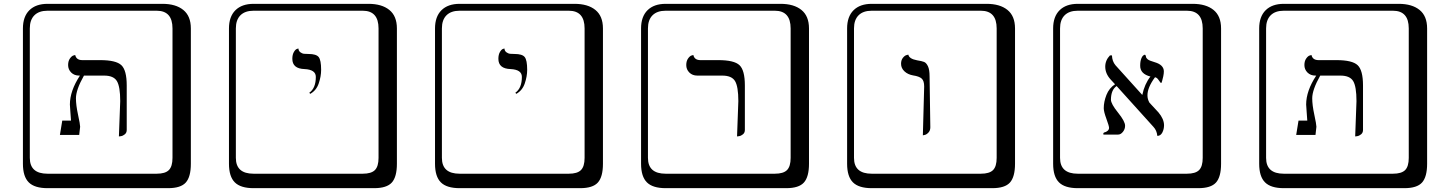

<svg xmlns="http://www.w3.org/2000/svg" viewBox="-20 -774 7597 1006"><path d="M603 -59.1 609.9 -244.1Q609.9 -320.3 592.5 -349.1Q575.2 -377.9 525.9 -377.9H419.9Q377.9 -303.7 377.9 -258.8Q377.9 -223.6 388.9 -172.9Q399.9 -122.1 399.9 -109.9L395 -66.9H293.9L306.2 -142.1H352.1Q351.1 -156.2 348.6 -189.7Q346.2 -223.1 346.2 -226.1Q346.2 -297.9 398.9 -377.9H395Q369.1 -377.9 353 -394Q336.9 -410.2 336.9 -433.1Q336.9 -454.1 346.4 -467.5Q356 -481 365.2 -483.4L374 -485.8Q379.9 -459 411.1 -459H504.9Q587.9 -459 616 -432.4Q644 -405.8 644 -326.2V-92.8Q644 -78.6 634 -70.3Q624 -62 613.3 -60.5ZM229 -717.8Q184.1 -717.8 160.2 -693.8Q136.2 -669.9 136.2 -625V53.2Q136.2 136.2 229 136.2H800.8Q845.7 136.2 864.7 117.2Q883.8 98.1 883.8 53.2V-625Q883.8 -717.8 800.8 -717.8ZM980 84Q980 152.8 953.4 182.4Q926.8 211.9 860.8 211.9H229Q161.1 211.9 130.6 181.4Q100.1 150.9 100.1 84V-625Q100.1 -687 134 -720.5Q168 -753.9 229 -753.9H831.1Q900.9 -753.9 940.4 -721.9Q980 -689.9 980 -625Z M1605.5 -282.2 1600.6 -288.1Q1634.8 -312 1634.8 -371.1Q1634.8 -409.2 1575.7 -412.1Q1511.7 -414.1 1511.7 -465.8Q1511.7 -487.8 1519.8 -501.5Q1527.8 -515.1 1535.6 -517.6L1543.5 -520Q1544.4 -506.8 1554 -500Q1563.5 -493.2 1572 -492.2Q1580.6 -491.2 1596.7 -491.2Q1636.7 -491.2 1649.7 -475.1Q1662.6 -459 1662.6 -408.2Q1662.6 -374 1650.1 -337.2Q1637.7 -300.3 1605.5 -282.2ZM1308.6 -717.8Q1263.7 -717.8 1239.7 -693.8Q1215.8 -669.9 1215.8 -625V53.2Q1215.8 136.2 1308.6 136.2H1880.4Q1925.3 136.2 1944.3 117.2Q1963.4 98.1 1963.4 53.2V-625Q1963.4 -717.8 1880.4 -717.8ZM2059.6 84Q2059.6 152.8 2033 182.4Q2006.3 211.9 1940.4 211.9H1308.6Q1240.7 211.9 1210.2 181.4Q1179.7 150.9 1179.7 84V-625Q1179.7 -687 1213.6 -720.5Q1247.6 -753.9 1308.6 -753.9H1910.6Q1980.5 -753.9 2020 -721.9Q2059.6 -689.9 2059.6 -625Z M2685.1 -282.2 2680.2 -288.1Q2714.4 -312 2714.4 -371.1Q2714.4 -409.2 2655.3 -412.1Q2591.3 -414.1 2591.3 -465.8Q2591.3 -487.8 2599.4 -501.5Q2607.4 -515.1 2615.2 -517.6L2623 -520Q2624 -506.8 2633.5 -500Q2643.1 -493.2 2651.6 -492.2Q2660.2 -491.2 2676.3 -491.2Q2716.3 -491.2 2729.2 -475.1Q2742.2 -459 2742.2 -408.2Q2742.2 -374 2729.7 -337.2Q2717.3 -300.3 2685.1 -282.2ZM2388.2 -717.8Q2343.3 -717.8 2319.3 -693.8Q2295.4 -669.9 2295.4 -625V53.2Q2295.4 136.2 2388.2 136.2H2960Q3004.9 136.2 3023.9 117.2Q3043 98.1 3043 53.2V-625Q3043 -717.8 2960 -717.8ZM3139.2 84Q3139.2 152.8 3112.5 182.4Q3085.9 211.9 3020 211.9H2388.2Q2320.3 211.9 2289.8 181.4Q2259.3 150.9 2259.3 84V-625Q2259.3 -687 2293.2 -720.5Q2327.1 -753.9 2388.2 -753.9H2990.2Q3060.1 -753.9 3099.6 -721.9Q3139.2 -689.9 3139.2 -625Z M3841.8 -59.1 3848.6 -244.1Q3848.6 -320.3 3831.3 -349.1Q3814 -377.9 3764.6 -377.9H3633.8Q3607.9 -377.9 3591.8 -394Q3575.7 -410.2 3575.7 -433.1Q3575.7 -454.1 3585.2 -467.5Q3594.7 -481 3604 -483.4L3612.8 -485.8Q3618.7 -459 3649.9 -459H3743.7Q3826.7 -459 3854.7 -432.4Q3882.8 -405.8 3882.8 -326.2V-92.8Q3882.8 -78.6 3872.8 -70.3Q3862.8 -62 3852.1 -60.5ZM3467.8 -717.8Q3422.9 -717.8 3398.9 -693.8Q3375 -669.9 3375 -625V53.2Q3375 136.2 3467.8 136.2H4039.6Q4084.5 136.2 4103.5 117.2Q4122.6 98.1 4122.6 53.2V-625Q4122.6 -717.8 4039.6 -717.8ZM4218.8 84Q4218.8 152.8 4192.1 182.4Q4165.5 211.9 4099.6 211.9H3467.8Q3399.9 211.9 3369.4 181.4Q3338.9 150.9 3338.9 84V-625Q3338.9 -687 3372.8 -720.5Q3406.7 -753.9 3467.8 -753.9H4069.8Q4139.6 -753.9 4179.2 -721.9Q4218.8 -689.9 4218.8 -625Z M4815.4 -64.9 4822.3 -320.8Q4822.3 -350.6 4809.3 -362.3Q4796.4 -374 4764.2 -378.9Q4736.3 -383.8 4718.8 -400.4Q4701.2 -417 4701.2 -439.9Q4701.2 -459 4710.7 -470.9Q4720.2 -482.9 4730 -485.4L4739.3 -487.8Q4743.2 -465.8 4785.2 -458Q4810.1 -454.1 4821.8 -449.5Q4833.5 -444.8 4842 -427Q4850.6 -409.2 4850.6 -374L4854.5 -106.9Q4854.5 -89.8 4844.5 -79.3Q4834.5 -68.8 4824.7 -66.9ZM4547.4 -717.8Q4502.4 -717.8 4478.5 -693.8Q4454.6 -669.9 4454.6 -625V53.2Q4454.6 136.2 4547.4 136.2H5119.1Q5164.1 136.2 5183.1 117.2Q5202.1 98.1 5202.1 53.2V-625Q5202.1 -717.8 5119.1 -717.8ZM5298.3 84Q5298.3 152.8 5271.7 182.4Q5245.1 211.9 5179.2 211.9H4547.4Q4479.5 211.9 4449 181.4Q4418.5 150.9 4418.5 84V-625Q4418.5 -687 4452.4 -720.5Q4486.3 -753.9 4547.4 -753.9H5149.4Q5219.2 -753.9 5258.8 -721.9Q5298.3 -689.9 5298.3 -625Z M6078.1 -399.9Q6078.1 -388.7 6075 -373.8Q6071.8 -358.9 6068.8 -348.9Q6065.9 -338.9 6064 -338.9Q6061 -338.9 6051.5 -353.5Q6042 -368.2 6031.7 -369.1Q5991.7 -314.9 5992.2 -273.9Q5992.2 -254.4 6002.4 -236.3L6049.8 -185.1Q6078.6 -150.9 6079.1 -118.2Q6079.1 -97.2 6070.1 -79.6Q6061 -62 6043.9 -62Q6041 -90.8 6023.9 -108.9L5830.6 -323.2Q5801.3 -303.2 5800.8 -252Q5800.8 -230 5837.9 -184.1Q5875 -138.2 5875 -115.2Q5875 -97.2 5863.5 -83Q5852.1 -68.8 5837.9 -68.8H5761.7Q5761.7 -69.8 5761.2 -70.8Q5760.7 -71.8 5760.7 -73.2Q5760.7 -78.1 5766.1 -80.1Q5775.9 -82 5783.4 -88.6Q5791 -95.2 5791 -104Q5791 -113.8 5777.1 -151.4Q5763.2 -189 5763.2 -207Q5763.2 -240.7 5777.3 -276.6Q5791.5 -312.5 5822.3 -332.5L5798.8 -357.9Q5771 -388.7 5771 -424.8Q5771 -458 5795.9 -483.9H5806.2Q5807.1 -453.1 5824.7 -432.1L5963.9 -277.8L5965.3 -276.9Q5976.6 -333 6007.8 -373Q5953.6 -386.7 5954.1 -430.2Q5954.1 -453.1 5960 -467.5Q5965.8 -481.9 5972.7 -484.9L5979 -487.8Q5983.9 -483.9 5984.4 -477.1Q5984.9 -470.2 5993.4 -463.1Q6002 -456.1 6029.8 -448.2Q6078.1 -434.1 6078.1 -399.9ZM5627 -717.8Q5582 -717.8 5558.1 -693.8Q5534.2 -669.9 5534.2 -625V53.2Q5534.2 136.2 5627 136.2H6198.7Q6243.7 136.2 6262.7 117.2Q6281.7 98.1 6281.7 53.2V-625Q6281.7 -717.8 6198.7 -717.8ZM6377.9 84Q6377.9 152.8 6351.3 182.4Q6324.7 211.9 6258.8 211.9H5627Q5559.1 211.9 5528.6 181.4Q5498 150.9 5498 84V-625Q5498 -687 5532 -720.5Q5565.9 -753.9 5627 -753.9H6229Q6298.8 -753.9 6338.4 -721.9Q6377.9 -689.9 6377.9 -625Z M7080.6 -59.1 7087.4 -244.1Q7087.4 -320.3 7070.1 -349.1Q7052.7 -377.9 7003.4 -377.9H6897.5Q6855.5 -303.7 6855.5 -258.8Q6855.5 -223.6 6866.5 -172.9Q6877.4 -122.1 6877.4 -109.9L6872.6 -66.9H6771.5L6783.7 -142.1H6829.6Q6828.6 -156.2 6826.2 -189.7Q6823.7 -223.1 6823.7 -226.1Q6823.7 -297.9 6876.5 -377.9H6872.6Q6846.7 -377.9 6830.6 -394Q6814.5 -410.2 6814.5 -433.1Q6814.5 -454.1 6824 -467.5Q6833.5 -481 6842.8 -483.4L6851.6 -485.8Q6857.4 -459 6888.7 -459H6982.4Q7065.4 -459 7093.5 -432.4Q7121.6 -405.8 7121.6 -326.2V-92.8Q7121.6 -78.6 7111.6 -70.3Q7101.6 -62 7090.8 -60.5ZM6706.5 -717.8Q6661.6 -717.8 6637.7 -693.8Q6613.8 -669.9 6613.8 -625V53.2Q6613.8 136.2 6706.5 136.2H7278.3Q7323.2 136.2 7342.3 117.2Q7361.3 98.1 7361.3 53.2V-625Q7361.3 -717.8 7278.3 -717.8ZM7457.5 84Q7457.5 152.8 7430.9 182.4Q7404.3 211.9 7338.4 211.9H6706.5Q6638.7 211.9 6608.2 181.4Q6577.6 150.9 6577.6 84V-625Q6577.6 -687 6611.6 -720.5Q6645.5 -753.9 6706.5 -753.9H7308.6Q7378.4 -753.9 7418 -721.9Q7457.5 -689.9 7457.5 -625Z"/></svg>

Font: Linux Biolinum Keyboard
Style: Regular
Weight: 700
Designer: Philipp H. Poll
Foundry: Philipp H. Poll
Version: Version 0.6.1 ; ttfautohint (v0.9)